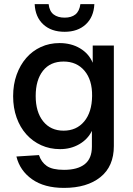

<svg xmlns="http://www.w3.org/2000/svg" viewBox="-20 -754 650 936"><path d="M292 162Q196 162 136.5 120Q77 78 60 9L170 2Q181 36 208 55Q235 74 292 74Q358 74 393 46.5Q428 19 428 -39V-116Q408 -75 366.5 -51Q325 -27 273 -27Q223 -27 181 -46Q139 -65 108.5 -99Q78 -133 61 -180.5Q44 -228 44 -285Q44 -342 61 -389.5Q78 -437 108 -471.5Q138 -506 179.5 -525Q221 -544 270 -544Q327 -544 370 -518.5Q413 -493 432 -448V-532H535V-42Q535 57 469.5 109.5Q404 162 292 162ZM290 -117Q353 -117 390.5 -162Q428 -207 429 -286Q430 -364 392 -409Q354 -454 290 -454Q225 -454 189.5 -409Q154 -364 154 -286Q154 -208 190.5 -162.5Q227 -117 290 -117ZM295 -599Q230 -599 191 -635Q152 -671 149 -734H217Q221 -699 241.5 -683.5Q262 -668 295 -668Q328 -668 347.5 -683.5Q367 -699 372 -734H440Q437 -671 398 -635Q359 -599 295 -599Z"/></svg>

Font: Geist Med
Style: Regular
Weight: 400
Designer: Basement.studio, Andrés Briganti, Mateo Zaragoza
Foundry: Basement.studio, Vercel, Andrés Briganti, Guido Ferreyra, Mateo Zaragoza
Version: Version 1.401